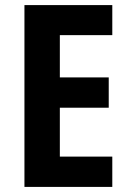

<svg xmlns="http://www.w3.org/2000/svg" viewBox="-20 -734 513 754"><path d="M421 0H76V-714H421V-596H215V-430H407V-311H215V-119H421Z"/></svg>

Font: Noto Sans Malayalam Condensed
Style: Bold
Weight: 700
Width: 3
Designer: Jelle Bosma - Monotype Design Team
Foundry: Monotype Imaging Inc.
Version: Version 2.104; ttfautohint (v1.8.4.7-5d5b)